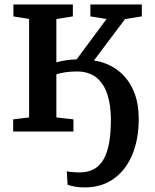

<svg xmlns="http://www.w3.org/2000/svg" viewBox="-20 -574 677 838"><path d="M350 244Q326 244 307 240.5Q288 237 275 232.5L271.5 173.5Q279 175.5 295.2 177Q311.5 178.5 327.5 178.5Q364.5 178.5 390.5 164Q416.5 149.5 432.8 120.2Q449 91 456.5 48Q464 5 464 -51.5Q464 -116 448.2 -163.2Q432.5 -210.5 399.8 -236.2Q367 -262 315.5 -262Q291 -262 266.8 -258.8Q242.5 -255.5 226 -249.5V-61.5L300.5 -53V0H37.5V-53L107 -61.5V-491L38.5 -502.5V-554.5H298V-502.5L226 -491V-302Q245.5 -307.5 268.8 -311Q292 -314.5 314.5 -315L445 -491L374.5 -502.5V-554.5H599V-502.5L526 -491L390 -310Q429 -304.5 464.2 -286.2Q499.5 -268 526.8 -236.5Q554 -205 569.8 -160Q585.5 -115 585.5 -56Q585.5 35 556.8 102.5Q528 170 475.2 207Q422.5 244 350 244Z"/></svg>

Font: Merriweather 20pt SemiBold
Style: Regular
Weight: 600
Version: Version 2.100